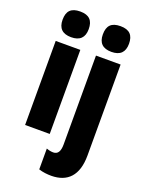

<svg xmlns="http://www.w3.org/2000/svg" viewBox="-183 -862 897 1187"><g transform="rotate(20 265.0 -268.0)"><path d="M132 -776C72 -776 46 -748 46 -691C46 -635 75 -607 132 -607C189 -607 218 -635 218 -691C218 -747 192 -776 132 -776ZM311 -691C311 -635 340 -607 397 -607C454 -607 483 -635 483 -691C483 -747 457 -776 397 -776C337 -776 311 -748 311 -691ZM213 -553H51V0H213ZM311 240C415 239 478 179 478 45V-553H316V32C316 77 302 100 272 100C258 100 243 97 227 91V228C254 237 284 240 311 240Z"/></g></svg>

Font: Noto Sans Ethiopic ExtraCondensed Black
Style: Regular
Weight: 900
Width: 2
Designer: Monotype Design Team
Foundry: Monotype Imaging Inc.
Version: Version 2.102